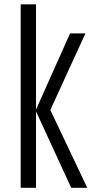

<svg xmlns="http://www.w3.org/2000/svg" viewBox="-20 -891 448 911"><path d="M78.1 0V-870.6H150.9V-371.1L312.5 -732.4H385.3L218.8 -369.1L394 0H317.9L150.9 -362.3V0Z"/></svg>

Font: Antonio Thin
Style: Regular
Weight: 250
Designer: Vernon Adams
Foundry: Vernon Adams
Version: Version 1.002